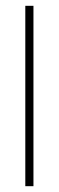

<svg xmlns="http://www.w3.org/2000/svg" viewBox="-20 -640 202 660"><path d="M67 -620H95V0H67Z"/></svg>

Font: Smooch Sans Thin ExtraLight
Style: Regular
Weight: 250
Version: Version 1.010